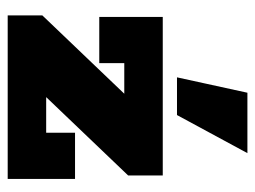

<svg xmlns="http://www.w3.org/2000/svg" viewBox="-102 -561 663 499"><g transform="rotate(90 229.5 -311.5)"><path d="M20 0V-90L258 -339L279 -303H144V-238H24V-403H436V-313L198 -64L173 -100H325V-175H445V0ZM181 -440 221 -623H378L279 -440Z"/></g></svg>

Font: Rokkitt SemiBold Black
Style: Regular
Weight: 900
Version: Version 3.103